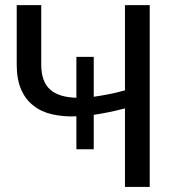

<svg xmlns="http://www.w3.org/2000/svg" viewBox="-20 -737 701 757"><path d="M570.3 -716.8Q570.3 -537.1 570.3 0Q545.9 0 472.7 0Q472.7 -77.1 472.7 -309.6Q409.2 -293 349.6 -284.2Q349.6 -239.3 349.6 -148.4Q333 -148.4 281.2 -148.4Q281.2 -180.7 281.2 -278.3Q229.5 -276.4 186.5 -286.1Q142.6 -295.9 112.3 -320.3Q81.1 -343.8 63.5 -383.8Q45.9 -423.8 45.9 -482.4Q45.9 -560.5 45.9 -716.8Q70.3 -716.8 142.6 -716.8Q142.6 -658.2 142.6 -482.4Q142.6 -416 176.8 -384.8Q210.9 -353.5 281.2 -351.6Q281.2 -405.3 281.2 -512.7Q297.9 -512.7 349.6 -512.7Q349.6 -473.6 349.6 -355.5Q377 -359.4 407.2 -365.2Q438.5 -371.1 472.7 -380.9Q472.7 -492.2 472.7 -716.8Q497.1 -716.8 570.3 -716.8Z"/></svg>

Font: Lato
Style: Regular
Weight: 400
Designer: Lukasz Dziedzic with Adam Twardoch and Botio Nikoltchev
Version: Version 2.015; 2015-08-06; http://www.latofonts.com/